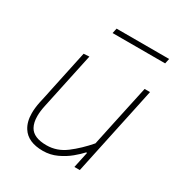

<svg xmlns="http://www.w3.org/2000/svg" viewBox="-162 -797 874 924"><g transform="rotate(30 274.5 -334.5)"><path d="M206 9Q123 9 90.5 -42.5Q70 -74.5 70 -122.5Q70 -151 77 -185Q81.5 -206 86 -225.5Q90 -245 95.5 -271Q108.5 -332.5 119.8 -385.2Q131 -438 143 -494L174 -496Q162 -440 150.5 -386.2Q139 -332.5 126 -271L107 -182Q100 -149.5 100 -123.5Q100 -87.5 113 -64Q135.5 -23 208 -23Q266 -23 314.5 -59.8Q363 -96.5 408 -149L434 -271Q447 -332 458.5 -385Q470 -438 482 -494H512Q500 -438 489 -385Q477.5 -331.5 464.5 -270.5L454 -221Q441 -160 430 -108.2Q419 -56.5 407 0H377L396 -89H391Q374.5 -70.5 346.8 -47.5Q319 -24.5 283 -7.8Q247 9 206 9ZM214 -650 220 -678H512L506 -650Z"/></g></svg>

Font: Heraclito Thin
Style: Italic
Weight: 100
Italic angle: -12°
Designer: Kostas Bartsokas (font) & Cristiano Sobral (main changes)
Foundry: Kostas Bartsokas (font) & Cristiano Sobral (main changes)
Version: Version 1.00;July 8, 2020;FontCreator 13.0.0.2655 64-bit